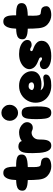

<svg xmlns="http://www.w3.org/2000/svg" viewBox="982 -1766 768 2803"><g transform="rotate(-90 1366.5 -364.0)"><path d="M337 0Q302 0 266 -14Q230 -28 201.5 -55Q173 -82 160 -120Q151 -145 147 -182Q143 -219 141.5 -261Q140 -303 140 -343Q101 -344 65.5 -350Q30 -356 7.5 -372.5Q-15 -389 -15 -421Q-15 -460 6 -479.5Q27 -499 62.5 -505.5Q98 -512 140 -513Q141 -544 145.5 -576.5Q150 -609 161 -637Q172 -665 192 -682.5Q212 -700 244 -700Q287 -700 306.5 -673Q326 -646 331 -603Q336 -560 335 -513Q387 -514 427 -509Q467 -504 490 -487Q513 -470 513 -433Q513 -395 487 -376Q461 -357 419 -350.5Q377 -344 330 -343Q330 -324 329.5 -303.5Q329 -283 329 -262Q329 -205 337 -181Q343 -163 353.5 -158Q364 -153 380 -152.5Q396 -152 419 -146Q442 -141 455 -121.5Q468 -102 468 -72Q468 -38 432.5 -19Q397 0 337 0Z M640 0Q606 0 584.5 -22.5Q563 -45 552 -83Q541 -121 537 -170Q533 -219 533 -271Q533 -306 534.5 -342.5Q536 -379 544.5 -410Q553 -441 573.5 -460.5Q594 -480 632 -480Q659 -480 681 -467.5Q703 -455 709 -430Q732 -451 767.5 -460.5Q803 -470 841 -470Q873 -470 906 -454.5Q939 -439 962 -412Q985 -385 985 -351Q985 -322 963.5 -296Q942 -270 903 -270Q886 -270 875 -274.5Q864 -279 854 -283Q844 -287 830 -287Q793 -287 762.5 -257.5Q732 -228 732 -178Q732 -152 730.5 -121.5Q729 -91 721.5 -63Q714 -35 695 -17.5Q676 0 640 0Z M1122 -485Q1073 -485 1039 -520.5Q1005 -556 1005 -607Q1005 -641 1020.5 -668Q1036 -695 1062.5 -711.5Q1089 -728 1122 -728Q1154 -728 1180.5 -711.5Q1207 -695 1223 -668Q1239 -641 1239 -607Q1239 -573 1223 -545.5Q1207 -518 1180.5 -501.5Q1154 -485 1122 -485ZM1122 0Q1082 0 1062.5 -23Q1043 -46 1036.5 -93.5Q1030 -141 1029 -216Q1029 -291 1035.5 -339Q1042 -387 1062 -409.5Q1082 -432 1122 -432Q1162 -432 1181.5 -409.5Q1201 -387 1208 -339Q1215 -291 1215 -216Q1216 -141 1209 -93.5Q1202 -46 1182 -23Q1162 0 1122 0Z M1520 0Q1445 0 1388.5 -29.5Q1332 -59 1300.5 -110.5Q1269 -162 1269 -229Q1269 -294 1300.5 -349Q1332 -404 1387.5 -437Q1443 -470 1515 -470Q1582 -470 1630 -443Q1678 -416 1703.5 -374.5Q1729 -333 1729 -287Q1729 -241 1708 -211.5Q1687 -182 1653.5 -166.5Q1620 -151 1582 -146Q1544 -141 1509 -144.5Q1474 -148 1450 -156Q1468 -127 1495.5 -116.5Q1523 -106 1553.5 -107.5Q1584 -109 1609 -114Q1640 -121 1660 -111Q1680 -101 1681 -79Q1682 -61 1668.5 -43Q1655 -25 1620 -12.5Q1585 0 1520 0ZM1453 -278Q1463 -262 1482 -255.5Q1501 -249 1520.5 -251Q1540 -253 1553.5 -262Q1567 -271 1567 -287Q1567 -304 1553.5 -317.5Q1540 -331 1511 -331Q1483 -331 1468 -313.5Q1453 -296 1453 -278Z M1951 0Q1863 0 1811 -29Q1759 -58 1759 -104Q1759 -136 1780.5 -151.5Q1802 -167 1832 -167Q1856 -167 1867.5 -159Q1879 -151 1888 -143Q1897 -135 1910 -135Q1931 -135 1931 -150Q1931 -170 1907.5 -179Q1884 -188 1849 -204Q1801 -227 1780 -257.5Q1759 -288 1759 -320Q1759 -358 1786 -392Q1813 -426 1862.5 -448Q1912 -470 1981 -470Q2039 -470 2085 -454Q2131 -438 2158 -410.5Q2185 -383 2185 -350Q2185 -319 2165 -303Q2145 -287 2113 -287Q2095 -287 2084.5 -292.5Q2074 -298 2065.5 -303Q2057 -308 2042 -308Q2034 -308 2028 -302.5Q2022 -297 2022 -289Q2022 -283 2027 -277Q2032 -271 2044 -267Q2075 -257 2104.5 -241.5Q2134 -226 2153.5 -201.5Q2173 -177 2173 -139Q2173 -74 2112 -37Q2051 0 1951 0Z M2547 0Q2512 0 2476 -14Q2440 -28 2411.5 -55Q2383 -82 2370 -120Q2361 -145 2357 -182Q2353 -219 2351.5 -261Q2350 -303 2350 -343Q2311 -344 2275.5 -350Q2240 -356 2217.5 -372.5Q2195 -389 2195 -421Q2195 -460 2216 -479.5Q2237 -499 2272.5 -505.5Q2308 -512 2350 -513Q2351 -544 2355.5 -576.5Q2360 -609 2371 -637Q2382 -665 2402 -682.5Q2422 -700 2454 -700Q2497 -700 2516.5 -673Q2536 -646 2541 -603Q2546 -560 2545 -513Q2597 -514 2637 -509Q2677 -504 2700 -487Q2723 -470 2723 -433Q2723 -395 2697 -376Q2671 -357 2629 -350.5Q2587 -344 2540 -343Q2540 -324 2539.5 -303.5Q2539 -283 2539 -262Q2539 -205 2547 -181Q2553 -163 2563.5 -158Q2574 -153 2590 -152.5Q2606 -152 2629 -146Q2652 -141 2665 -121.5Q2678 -102 2678 -72Q2678 -38 2642.5 -19Q2607 0 2547 0Z"/></g></svg>

Font: Cherry Bomb One
Style: Regular
Weight: 400
Designer: satsuyako
Foundry: satsuyako
Version: Version 4.100; ttfautohint (v1.8.3)